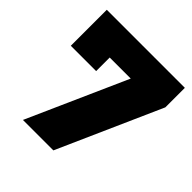

<svg xmlns="http://www.w3.org/2000/svg" viewBox="-187 -841 981 981"><g transform="rotate(45 303.5 -350.5)"><path d="M595 -560 346 0H126L366 -539H214V-441H31V-701H595Z"/></g></svg>

Font: Montserrat Extra Bold
Style: Regular
Weight: 800
Designer: Julieta Ulanovsky
Foundry: Julieta Ulanovsky
Version: Version 3.001;PS 003.001;hotconv 1.0.70;makeotf.lib2.5.58329